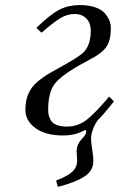

<svg xmlns="http://www.w3.org/2000/svg" viewBox="-20 -522 469 757"><path d="M80.1 -88.9Q80.1 -126 92.5 -153.6Q105 -181.2 129.2 -200.9Q153.3 -220.7 178.2 -234.9Q203.1 -249 239.5 -269.3Q275.9 -289.6 300.8 -308.1Q337.9 -336.4 337.9 -400.9Q337.9 -432.1 320.1 -449.5Q302.2 -466.8 274.9 -466.8Q244.1 -466.8 216.3 -449.5Q188.5 -432.1 144 -393.1L123 -412.1Q180.2 -466.8 215.3 -484.4Q250.5 -502 294.9 -502Q331.1 -502 356.7 -492.7Q382.3 -483.4 394.5 -468.3Q406.7 -453.1 411.9 -439.5Q417 -425.8 417 -412.1Q417 -377.9 408.7 -355.7Q400.4 -333.5 381.8 -318.1Q363.3 -302.7 343 -292.2Q322.8 -281.7 288.6 -262.2Q254.4 -242.7 225.1 -220.2Q191.4 -194.3 180.7 -163.6Q169.9 -132.8 169.9 -90.8Q169.9 -77.6 172.1 -67.9Q174.3 -58.1 180.9 -46.9Q187.5 -35.6 203.6 -29.3Q219.7 -22.9 244.1 -22.9Q287.1 -22.9 321.8 -49.8Q356.4 -76.7 410.2 -141.1L429.2 -122.1Q389.2 -71.8 366.2 -48.8Q354 -33.2 346.4 -12.2Q338.9 8.8 338.9 23.9Q338.9 40 343.5 67.1Q348.1 94.2 348.1 112.8Q348.1 151.4 312.5 174.3Q276.9 197.3 208 214.8L201.2 189.9Q249 171.4 266.6 153.8Q284.2 136.2 284.2 111.8Q284.2 106.4 283.2 93.5Q282.2 80.6 282.2 74.2Q282.2 59.6 288.1 47.1Q293.9 34.7 301 27.6Q308.1 20.5 314 12.2Q319.8 3.9 319.8 -3.9Q319.8 -11.7 312 -7.8Q275.9 12.2 229 12.2Q160.2 12.2 120.1 -16.8Q80.1 -45.9 80.1 -88.9Z"/></svg>

Font: Linguistics Pro
Style: Italic
Weight: 400
Italic angle: -12°
Designer: Stefan Peev, Context Ltd
Foundry: Stefan Peev, Context Ltd
Version: Version 001.000